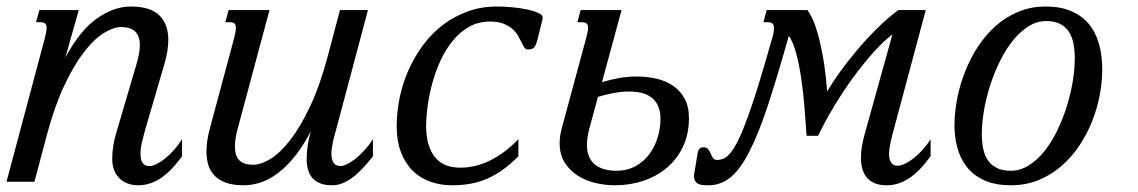

<svg xmlns="http://www.w3.org/2000/svg" viewBox="-47 -549 3437 580"><path d="M88.4 -433.6Q90.8 -443.8 92.3 -451.4Q93.8 -459 93.8 -464.4Q93.8 -474.6 89.1 -478.3Q84.5 -481.9 75.7 -481.9H62L71.8 -518.6H190.9L150.4 -375Q193.8 -456.1 245.1 -492.7Q296.4 -529.3 348.1 -529.3Q407.2 -529.3 434.3 -502.7Q461.4 -476.1 461.4 -428.7Q461.4 -396 449.7 -356L391.6 -157.2Q387.7 -143.1 382.6 -122.8Q377.4 -102.5 377.4 -84.5Q377.4 -64.9 384.3 -56.2Q391.1 -47.4 403.8 -47.4Q414.1 -47.4 427 -54Q439.9 -60.5 453.4 -71.5Q466.8 -82.5 479.7 -97.2Q492.7 -111.8 502.9 -128.4V-77.1Q470.2 -31.7 438 -10.5Q405.8 10.7 370.6 10.7Q354 10.7 339.6 5.6Q325.2 0.5 314.7 -9.5Q304.2 -19.5 298.1 -34.4Q292 -49.3 292 -68.8Q292 -89.8 295.4 -109.9Q298.8 -129.9 304.7 -149.4L364.7 -353Q370.1 -371.1 372.8 -386Q375.5 -400.9 375.5 -413.1Q375.5 -467.3 318.8 -467.3Q295.9 -467.3 266.6 -449.2Q237.3 -431.2 206.8 -391.8Q176.3 -352.5 147 -290.3Q117.7 -228 94.2 -140.1L57.1 0H-27.3Z M767.1 -518.6 672.4 -165.5Q662.6 -130.4 662.6 -106.4Q662.6 -78.6 675.8 -64.9Q689 -51.3 718.3 -51.3Q741.2 -51.3 770.5 -69.3Q799.8 -87.4 830.3 -126.7Q860.8 -166 890.1 -228.3Q919.4 -290.5 942.9 -378.4L980 -518.6H1064.5L968.3 -157.2Q966.3 -150.4 963.9 -141.4Q961.4 -132.3 959.2 -122.8Q957 -113.3 955.6 -103.3Q954.1 -93.3 954.1 -84.5Q954.1 -68.8 960.2 -58.1Q966.3 -47.4 982.9 -47.4Q989.3 -47.4 1000.2 -52.5Q1011.2 -57.6 1024.7 -67.9Q1038.1 -78.1 1052.2 -93.3Q1066.4 -108.4 1079.6 -128.4V-77.1Q1064.9 -58.1 1050 -42Q1035.2 -25.9 1019.8 -14.2Q1004.4 -2.4 988.5 4.2Q972.7 10.7 956.1 10.7Q934.1 10.7 919.2 4.4Q904.3 -2 895.5 -12.7Q886.7 -23.4 883.1 -38.1Q879.4 -52.7 879.4 -68.8Q879.4 -89.8 882.8 -111.6Q886.2 -133.3 892.1 -152.8Q868.7 -107.9 843.8 -76.9Q818.8 -45.9 793 -26.4Q767.1 -6.8 741 2Q714.8 10.7 689 10.7Q659.2 10.7 637.9 3.7Q616.7 -3.4 603 -16.6Q589.4 -29.8 583 -48.6Q576.7 -67.4 576.7 -90.8Q576.7 -124 587.4 -162.6L660.2 -433.6Q662.6 -443.8 664.1 -451.4Q665.5 -459 665.5 -464.4Q665.5 -474.6 660.9 -478.3Q656.2 -481.9 647.5 -481.9H633.8L643.6 -518.6Z M1433.1 -483.9Q1398.9 -483.9 1371.3 -468.8Q1343.8 -453.6 1322.5 -428.2Q1301.3 -402.8 1285.6 -369.9Q1270 -336.9 1260 -301.5Q1250 -266.1 1245.1 -230.7Q1240.2 -195.3 1240.2 -165Q1241.2 -106.9 1266.6 -74.7Q1292 -42.5 1343.3 -42.5Q1435.1 -42.5 1519 -128.4V-77.1Q1496.6 -54.2 1474.1 -37.8Q1451.7 -21.5 1427.5 -10.5Q1403.3 0.5 1376.5 5.6Q1349.6 10.7 1318.8 10.7Q1282.7 10.7 1252 -0.5Q1221.2 -11.7 1199 -33.9Q1176.8 -56.2 1164.1 -89.6Q1151.4 -123 1151.4 -167.5Q1151.4 -211.4 1160.6 -255.4Q1169.9 -299.3 1188 -339.4Q1206.1 -379.4 1232.2 -414.3Q1258.3 -449.2 1292 -474.6Q1325.7 -500 1366.2 -514.6Q1406.7 -529.3 1453.6 -529.3Q1475.6 -529.3 1500 -527.1Q1524.4 -524.9 1544.9 -520.5Q1565.4 -516.1 1578.9 -510Q1592.3 -503.9 1592.3 -496.6Q1592.3 -491.7 1590.8 -486.8L1577.6 -433.1Q1573.7 -416 1568.1 -407.7Q1562.5 -399.4 1547.4 -399.4Q1541 -399.4 1536.9 -405.8Q1532.7 -412.1 1528.3 -421.4Q1523.9 -430.7 1517.6 -441.7Q1511.2 -452.6 1500.5 -461.9Q1489.7 -471.2 1473.6 -477.5Q1457.5 -483.9 1433.1 -483.9Z M2034.2 -192.4Q2034.2 -143.6 2016.1 -105.7Q1998 -67.9 1967.3 -42Q1936.5 -16.1 1896 -2.7Q1855.5 10.7 1810.5 10.7Q1781.7 10.7 1752.2 3.9Q1722.7 -2.9 1698.5 -18.3Q1674.3 -33.7 1658.9 -57.9Q1643.6 -82 1643.6 -116.7Q1643.6 -137.7 1649.9 -161.1L1723.6 -433.6Q1726.1 -443.4 1727.8 -451.2Q1729.5 -459 1729.5 -464.4Q1729.5 -474.6 1724.6 -478.3Q1719.7 -481.9 1710.9 -481.9H1697.3L1707 -518.6H1830.6L1771.5 -300.8Q1794.9 -308.1 1822 -313Q1849.1 -317.9 1877 -317.9Q1906.7 -317.9 1935.1 -311.5Q1963.4 -305.2 1985.4 -290.5Q2007.3 -275.9 2020.8 -251.7Q2034.2 -227.5 2034.2 -192.4ZM1726.1 -111.8Q1726.1 -90.3 1732.7 -75.4Q1739.3 -60.5 1751 -51.3Q1762.7 -42 1779.1 -37.6Q1795.4 -33.2 1814.9 -33.2Q1848.1 -33.2 1873.3 -47.4Q1898.4 -61.5 1915 -84Q1931.6 -106.4 1939.9 -134.5Q1948.2 -162.6 1948.2 -190.4Q1948.2 -213.9 1940.7 -229.7Q1933.1 -245.6 1920.2 -255.1Q1907.2 -264.6 1890.1 -268.6Q1873 -272.5 1854 -272.5Q1830.1 -272.5 1805.7 -267.8Q1781.2 -263.2 1759.3 -256.3L1733.4 -161.1Q1726.1 -133.3 1726.1 -111.8Z M2335.9 -440.9Q2301.3 -317.4 2272.9 -231.4Q2244.6 -145.5 2217 -91.6Q2189.5 -37.6 2159.9 -13.4Q2130.4 10.7 2093.8 10.7Q2083 10.7 2074.7 9.8Q2066.4 8.8 2060.8 5.6Q2055.2 2.4 2052.2 -3.4Q2049.3 -9.3 2049.3 -19L2060.5 -86.4Q2062 -96.2 2066.7 -100.1Q2071.3 -104 2078.1 -104Q2087.9 -104 2092.3 -98.1Q2096.7 -92.3 2099.9 -85Q2103 -77.6 2106.9 -71.8Q2110.8 -65.9 2119.6 -65.9Q2130.4 -65.9 2140.9 -71Q2151.4 -76.2 2162.4 -90.6Q2173.3 -105 2185.5 -130.6Q2197.8 -156.2 2212.6 -197.3Q2227.5 -238.3 2245.4 -296.4Q2263.2 -354.5 2285.6 -433.6Q2288.6 -443.4 2289.8 -450.9Q2291 -458.5 2291 -463.9Q2291 -474.6 2286.1 -478.3Q2281.2 -481.9 2272.5 -481.9H2259.3L2269 -518.6H2392.1Q2403.8 -502.9 2413.3 -477.5Q2422.9 -452.1 2430.4 -419.9Q2438 -387.7 2443.4 -350.1Q2448.7 -312.5 2451.7 -272.9Q2466.8 -298.8 2490.5 -331.8Q2514.2 -364.7 2542.7 -398.4Q2571.3 -432.1 2603 -463.6Q2634.8 -495.1 2666.5 -518.6H2749.5L2652.8 -157.2Q2650.9 -150.4 2648.4 -140.9Q2646 -131.3 2643.8 -121.3Q2641.6 -111.3 2640.1 -101.6Q2638.7 -91.8 2638.7 -84.5Q2638.7 -65.4 2645.8 -56.9Q2652.8 -48.3 2664.1 -48.3Q2674.3 -48.3 2687.5 -54.7Q2700.7 -61 2714.1 -71.8Q2727.5 -82.5 2740.7 -97.2Q2753.9 -111.8 2764.2 -128.4V-77.1Q2731.4 -31.7 2699.2 -10.5Q2667 10.7 2631.8 10.7Q2592.3 10.7 2573 -11Q2553.7 -32.7 2553.7 -72.8Q2553.7 -102.1 2564 -140.1L2648.9 -445.3Q2622.6 -425.3 2591.8 -391.1Q2561 -356.9 2530.5 -315.2Q2500 -273.4 2472.4 -227.5Q2444.8 -181.6 2424.3 -138.7H2389.6Q2386.7 -181.2 2383.1 -226.3Q2379.4 -271.5 2373.3 -312.7Q2367.2 -354 2358.2 -387.9Q2349.1 -421.9 2335.9 -440.9Z M2836.4 -172.4Q2836.4 -210 2844.5 -251.2Q2852.5 -292.5 2868.2 -332.3Q2883.8 -372.1 2907 -407.7Q2930.2 -443.4 2960.7 -470.5Q2991.2 -497.6 3029.1 -513.4Q3066.9 -529.3 3111.8 -529.3Q3156.2 -529.3 3188.5 -515.6Q3220.7 -502 3241.7 -477.1Q3262.7 -452.1 3272.7 -417Q3282.7 -381.8 3282.7 -338.9Q3282.7 -301.3 3274.9 -260.7Q3267.1 -220.2 3251.5 -181.2Q3235.8 -142.1 3212.4 -107.4Q3189 -72.8 3158.2 -46.4Q3127.4 -20 3089.4 -4.6Q3051.3 10.7 3005.9 10.7Q2963.9 10.7 2932.9 -1.5Q2901.9 -13.7 2880.9 -36.1Q2859.9 -58.6 2848.9 -90.3Q2837.9 -122.1 2836.4 -161.1ZM3113.3 -485.4Q3085 -485.4 3059.6 -469.2Q3034.2 -453.1 3012.7 -426.5Q2991.2 -399.9 2973.9 -364.7Q2956.5 -329.6 2944.3 -291.7Q2932.1 -253.9 2925.5 -215.6Q2918.9 -177.2 2918.9 -144Q2918.9 -119.1 2923.3 -98.6Q2927.7 -78.1 2938 -63.7Q2948.2 -49.3 2964.8 -41.3Q2981.4 -33.2 3006.3 -33.2Q3034.7 -33.2 3060.3 -49.1Q3085.9 -64.9 3107.4 -91.6Q3128.9 -118.2 3146 -153.1Q3163.1 -188 3175 -225.8Q3187 -263.7 3193.4 -301.8Q3199.7 -339.8 3199.7 -373.5Q3199.7 -398.4 3195.3 -419.2Q3190.9 -439.9 3180.9 -454.6Q3170.9 -469.2 3154.3 -477.3Q3137.7 -485.4 3113.3 -485.4Z"/></svg>

Font: Arian AMU Serif
Style: Italic
Weight: 400
Italic angle: -15°
Designer: Ruben Hakobyan (Tarumian)
Foundry: Ruben Hakobyan (Tarumian)
Version: Version 1.002